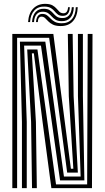

<svg xmlns="http://www.w3.org/2000/svg" viewBox="-20 -976 544 996"><path d="M43.9 0V-800H256.7L299 -475.7L347.8 -100.6H360.5L336.9 -477L331.9 -800H356.9L361.9 -477L383.9 -80.5H328.5L235 -779.9H68.8V0ZM93.8 0V-343.1L83.3 -759.8H215.1L311.7 -60.4H398.3L384.4 -477L384.2 -800H410L410.1 -477L417.7 -40.2H291.6L192.5 -739.6H105.1L118.8 -343.1V0ZM146.1 0 141.3 -343.1 121.1 -719.5H174.2L270.6 -19.5H432.1L435 -800H459.9L457.1 0H246.5L200.8 -343.9L155.7 -699.4H145.3L166.3 -343.1L171.1 0ZM125.7 -861.6Q128.7 -908 153.5 -932.6Q178.4 -957.3 218.5 -955.9Q240.2 -955.2 252.8 -947.9Q265.4 -940.6 273.3 -931.3Q281.1 -921.9 288.6 -914.8Q296.2 -907.6 307.7 -907.2Q319.2 -906.5 325.5 -914.2Q331.8 -921.9 333.1 -938.6H342.3Q341.4 -916.9 332.1 -905Q322.8 -893.1 303.9 -893.8Q288.5 -894.2 279.7 -901.2Q270.8 -908.3 263.3 -917.4Q255.8 -926.5 244.5 -933.8Q233.3 -941.1 213 -941.9Q178.3 -943.4 158.1 -921.6Q137.9 -899.8 135.9 -861.6ZM146.1 -861.6Q148.5 -896.3 165 -914Q181.5 -931.7 209.3 -930.5Q227.9 -929.9 238.4 -922.7Q248.9 -915.5 256.7 -906.3Q264.4 -897.1 274.3 -890Q284.3 -883 301.6 -882.4Q325.4 -881.6 338.1 -896.3Q350.8 -911 352.5 -938.6H362.9Q361.8 -903.1 345.1 -884.2Q328.4 -865.3 298.9 -866.2Q279.7 -866.6 268.2 -873.8Q256.8 -881 248.5 -890.4Q240.1 -899.8 230.3 -907.1Q220.5 -914.4 204.3 -915.1Q182.5 -916.4 170.1 -902.3Q157.8 -888.1 156.5 -861.6ZM166.7 -861.6Q168.3 -883 177 -893.8Q185.6 -904.7 201.9 -903.8Q215.8 -903.2 224.8 -896Q233.8 -888.9 242.5 -879.6Q251.3 -870.2 264 -863.1Q276.6 -856 297.6 -855.4Q332.5 -854.3 352.3 -876.1Q372 -897.9 373.1 -938.6H383.3Q381.5 -890.9 357.8 -865.4Q334.2 -839.9 292.1 -840.9Q268.4 -841.4 254 -848.6Q239.7 -855.8 230.7 -865.1Q221.8 -874.5 214.4 -881.7Q207 -889 197.2 -889.6Q187.5 -890.5 182 -883.2Q176.5 -875.9 176.2 -861.6Z"/></svg>

Font: Big Shoulders Inline Thin
Style: Regular
Weight: 100
Designer: Patric King
Foundry: XO Type Co
Version: Version 2.002